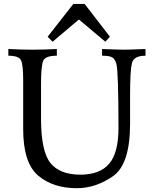

<svg xmlns="http://www.w3.org/2000/svg" viewBox="-20 -943 785 978"><path d="M371.6 15.6Q249.5 15.6 173.8 -49.1Q98.1 -113.8 98.1 -285.2V-535.6Q98.1 -610.4 87.6 -634.8Q77.1 -659.2 22.5 -659.2V-693.4Q91.3 -689.9 143.1 -689.9Q204.1 -689.9 269.5 -693.4V-659.2Q211.9 -659.2 200.4 -633.8Q189 -608.4 189 -513.7V-339.4Q189 -173.3 236.3 -113.5Q283.7 -53.7 389.2 -53.2Q489.7 -53.7 536.6 -109.6Q583.5 -165.5 583.5 -290Q583.5 -576.7 572.8 -617.7Q565.9 -641.6 552.2 -650.4Q538.6 -659.2 500 -659.2V-693.4Q584.5 -689.9 610.4 -689.9Q636.7 -689.9 721.2 -693.4V-659.2Q661.1 -659.2 651.9 -621.1Q642.6 -583 642.6 -459V-312.5Q642.6 -105.5 554.7 -44.9Q466.8 15.6 371.6 15.6ZM516.6 -730.5 381.8 -843.8 248 -730.5 222.7 -755.9 353.5 -922.9H411.1L540 -755.9Z"/></svg>

Font: Kelvinch
Style: Regular
Weight: 400
Designer: Paul James MIller
Foundry: High-Logic / Made with FontCreator
Version: Version 3.30 September 23, 2016